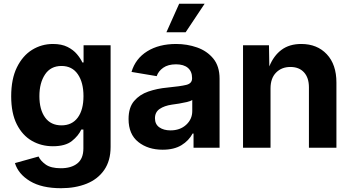

<svg xmlns="http://www.w3.org/2000/svg" viewBox="-20 -787 1875 1023"><path d="M305.2 215.8Q202.6 215.8 140.1 178.2Q77.6 140.6 59.6 82L185.5 46.9Q195.8 69.8 223.4 89.6Q251 109.4 304.2 109.4Q359.9 109.4 392.1 83.7Q424.3 58.1 424.3 3.9V-96.7H413.1Q397.9 -63.5 363 -35.6Q328.1 -7.8 261.7 -7.8Q200.2 -7.8 149.9 -36.6Q99.6 -65.4 69.6 -124.5Q39.6 -183.6 39.6 -273.9Q39.6 -366.2 70.1 -428.2Q100.6 -490.2 151.1 -521.5Q201.7 -552.7 262.2 -552.7Q308.1 -552.7 339.4 -537.1Q370.6 -521.5 389.9 -498.5Q409.2 -475.6 418.9 -454.1H425.3V-545.9H569.3V-4.4Q569.3 69.3 535.4 118.4Q501.5 167.5 441.7 191.7Q381.8 215.8 305.2 215.8ZM307.6 -119.1Q363.8 -119.1 394.3 -160.4Q424.8 -201.7 424.8 -274.9Q424.8 -347.7 394.5 -391.6Q364.3 -435.5 307.6 -435.5Q250 -435.5 220 -390.4Q189.9 -345.2 189.9 -274.9Q189.9 -203.1 220.2 -161.1Q250.5 -119.1 307.6 -119.1Z M846.7 10.7Q768.6 10.7 716.8 -30.5Q665 -71.8 665 -152.8Q665 -213.9 694.3 -248.5Q723.6 -283.2 770.5 -299.3Q817.4 -315.4 871.1 -320.3Q941.4 -327.1 972.4 -334.7Q1003.4 -342.3 1003.4 -369.1V-371.6Q1003.4 -406.2 981.2 -425.3Q959 -444.3 918 -444.3Q875.5 -444.3 849.6 -426Q823.7 -407.7 814.9 -381.3L680.7 -403.8Q701.7 -474.6 764.4 -513.7Q827.1 -552.7 918.5 -552.7Q977.1 -552.7 1030 -534.2Q1083 -515.6 1116.5 -474.9Q1149.9 -434.1 1149.9 -367.7V0H1011.2V-75.7H1006.3Q986.3 -37.6 946.8 -13.4Q907.2 10.7 846.7 10.7ZM888.2 -92.3Q939.5 -92.3 971.9 -122.1Q1004.4 -151.9 1004.4 -195.3V-254.4Q995.6 -248 975.8 -243.4Q956.1 -238.8 934.1 -235.1Q912.1 -231.4 896 -229.5Q855.5 -223.6 830.6 -206.5Q805.7 -189.5 805.7 -156.7Q805.7 -125 828.9 -108.6Q852.1 -92.3 888.2 -92.3ZM866.7 -615.2 934.6 -767.1H1070.3L969.2 -615.2Z M1421.4 -315.9V0H1274.9V-545.9H1413.1L1415 -433.1Q1438 -490.2 1480 -521.5Q1522 -552.7 1585 -552.7Q1669.9 -552.7 1721.2 -498Q1772.5 -443.4 1772.5 -347.2V0H1626V-321.8Q1626 -372.6 1599.9 -401.4Q1573.7 -430.2 1527.3 -430.2Q1480.5 -430.2 1450.9 -400.1Q1421.4 -370.1 1421.4 -315.9Z"/></svg>

Font: Inter
Style: Bold
Weight: 700
Designer: Rasmus Andersson
Foundry: rsms
Version: Version 4.001;git-9221beed3